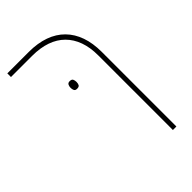

<svg xmlns="http://www.w3.org/2000/svg" viewBox="-243 -675 1007 1007"><g transform="rotate(-45 260.0 -172.0)"><path d="M419 240V-314Q419 -372 403 -417Q387 -462 355.5 -493.5Q324 -525 278 -541Q232 -557 172 -557H15V-584H175Q240 -584 290.5 -566Q341 -548 375.5 -513Q410 -478 427.5 -428Q445 -378 445 -314V240ZM196 -296Q196 -307 200.5 -315.5Q205 -324 217 -324Q232 -324 236 -315.5Q240 -307 240 -296Q240 -285 236 -276.5Q232 -268 217 -268Q204 -268 200 -276.5Q196 -285 196 -296Z"/></g></svg>

Font: Noto Sans Hebrew Thin
Style: Regular
Weight: 250
Designer: Monotype Design Team
Foundry: Monotype Imaging Inc.
Version: Version 2.003